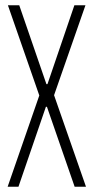

<svg xmlns="http://www.w3.org/2000/svg" viewBox="-20 -708 354 728"><path d="M9 0 129 -346 10 -688H53L156 -389H160L262 -688H304L185 -347L306 0H263L158 -303H154L50 0Z"/></svg>

Font: Saira Ultra Condensed ExLight
Style: Regular
Weight: 200
Width: 1
Designer: Hector Gatti with collaboration of the Omnibus-Type team
Foundry: Omnibus-Type
Version: Version 1.001; ttfautohint (v1.8)